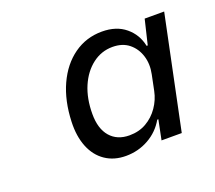

<svg xmlns="http://www.w3.org/2000/svg" viewBox="-72 -832 612 546"><g transform="rotate(-20 233.5 -559.0)"><path d="M225.3 -380.7Q189.4 -380.7 163.3 -398.5Q137.1 -416.3 124 -448.9Q110.9 -481.6 112.6 -525.1Q114.9 -587.9 136.7 -635.6Q158.6 -683.3 195.9 -709.9Q233.3 -736.6 281 -736.6Q324.6 -736.6 352.1 -713.7Q379.7 -690.9 387 -654.9H390.4L408.3 -729.6H467.3L396.1 -387.7H334.9L347 -447.3H343.6Q325.6 -415.9 294.1 -398.3Q262.7 -380.7 225.3 -380.7ZM254.7 -432.3Q283.6 -432.3 305.9 -445.2Q328.3 -458.1 343.3 -479.9Q358.3 -501.6 363.4 -527L373 -573.9Q379.1 -603.4 371.2 -628.6Q363.3 -653.9 343.9 -669.6Q324.4 -685.3 294.3 -685.3Q260.7 -685.3 233.6 -664.6Q206.6 -644 191.1 -608.1Q175.7 -572.1 175.7 -525.3Q175.7 -480.7 196.7 -456.5Q217.7 -432.3 254.7 -432.3Z"/></g></svg>

Font: Mona Sans
Style: Italic
Weight: 200
Italic angle: -11.6951°
Designer: Deni Anggara
Foundry: GitHub
Version: Version 2.000